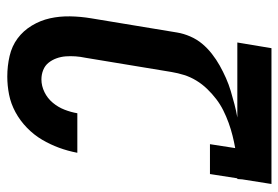

<svg xmlns="http://www.w3.org/2000/svg" viewBox="-142 -642 783 540"><g transform="rotate(-90 250.0 -371.5)"><path d="M3 0 16 -82 17 -96H19L31 -173H115L104 -102Q121 -105 139 -109.5Q157 -114 175 -120.5Q193 -127 210 -135.5Q227 -144 242 -155.5Q257 -167 270.5 -181Q284 -195 294 -211.5Q304 -228 309.5 -245.5Q315 -263 318 -281L358 -523Q361 -537 362 -551Q363 -565 362 -578.5Q361 -592 356.5 -604.5Q352 -617 344 -627Q336 -637 323.5 -642Q311 -647 297 -647Q279 -647 261.5 -638.5Q244 -630 231.5 -615Q219 -600 212 -582Q205 -564 202 -546H91V-547Q96 -573 105 -597.5Q114 -622 127.5 -645Q141 -668 161 -687.5Q181 -707 205 -720Q229 -733 254.5 -738Q280 -743 305 -743Q335 -743 363 -736.5Q391 -730 412.5 -714Q434 -698 448.5 -674Q463 -650 469 -623Q475 -596 474.5 -566.5Q474 -537 469 -507L429 -265Q426 -247 418 -228.5Q410 -210 397.5 -195Q385 -180 369 -167.5Q353 -155 336 -145.5Q319 -136 301 -128Q283 -120 264.5 -114.5Q246 -109 227 -104Q208 -99 190 -96H401L385 0Z"/></g></svg>

Font: Iosevka Oblique
Style: Bold
Weight: 700
Italic angle: -9°
Monospace: yes
Designer: Belleve Invis
Foundry: Belleve Invis
Version: Version 32.5.0; ttfautohint (v1.8.4)